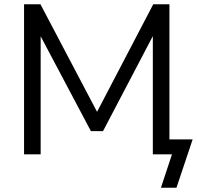

<svg xmlns="http://www.w3.org/2000/svg" viewBox="-20 -725 926 902"><path d="M736 157 788 0H698V-586L712 -582L464 -109H407L157 -581L171 -585V0H93V-705H170L450 -173H422L700 -705H776V-70H885L809 157Z"/></svg>

Font: Nunito Sans 11pt
Style: Regular
Weight: 400
Version: Version 3.101;gftools[0.9.27]